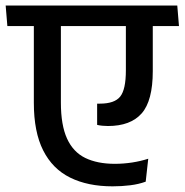

<svg xmlns="http://www.w3.org/2000/svg" viewBox="-41 -654 652 678"><path d="M-15 -562H591L585 -634.5H-21ZM174 -292V-586.5H78.5V-291Q78.5 -188 111.5 -122.8Q144.5 -57.5 206.8 -26.8Q269 4 356.5 4Q389.5 4 419.2 0.2Q449 -3.5 473.5 -12.5L482.5 -93.5Q456.5 -85 425.8 -80.2Q395 -75.5 364.5 -75.5Q303 -75.5 260.2 -96.2Q217.5 -117 195.8 -164.5Q174 -212 174 -292ZM498.5 -403V-584.5L403.5 -584V-405.5Q403.5 -338 383.5 -313Q363.5 -288 311.5 -288Q310 -288 306.8 -288Q303.5 -288 302 -288V-213Q310 -211 320.2 -210Q330.5 -209 340 -209Q420 -209 459.2 -253.5Q498.5 -298 498.5 -403Z"/></svg>

Font: Anek Devanagari Medium
Style: Regular
Weight: 500
Designer: Kailash Malviya (Devanagari) & Yesha Goshar (Latin)
Foundry: Ek Type
Version: Version 1.003